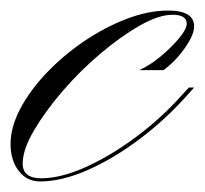

<svg xmlns="http://www.w3.org/2000/svg" viewBox="-64 -335 388 364"><path d="M12 9Q-13 9 -28.5 -11Q-44 -31 -44 -62Q-44 -94 -25.5 -129Q-7 -164 24.5 -197Q56 -230 95 -256.5Q134 -283 175.5 -299Q217 -315 255 -315Q304 -315 304 -285Q304 -269 286.5 -244Q269 -219 246 -202H200Q220 -211 240.5 -228Q261 -245 275.5 -262.5Q290 -280 290 -290Q290 -307 263 -307Q237 -307 201 -286.5Q165 -266 126 -233Q87 -200 54 -161.5Q21 -123 0 -87Q-21 -51 -21 -25Q-21 3 14 3Q51 3 98 -18Q145 -39 193.5 -75Q242 -111 282 -156L294 -169H304L295 -159Q252 -110 201.5 -72Q151 -34 102 -12.5Q53 9 12 9Z"/></svg>

Font: Ballet 16pt
Style: Regular
Weight: 400
Designer: Maximiliano R. Sproviero
Foundry: Omnibus-Type
Version: Version 1.100; ttfautohint (v1.8.3)